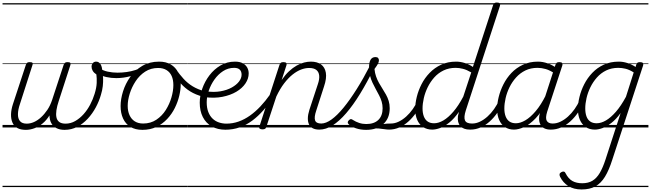

<svg xmlns="http://www.w3.org/2000/svg" viewBox="-20 -1005 5133 1514"><path d="M184 19Q142 19 116 4Q90 -11 78 -39Q66 -67 67 -104Q68 -141 82 -184L184 -494Q188 -506 194.5 -510.5Q201 -515 214 -515Q231 -515 236 -509.5Q241 -504 236 -492L137 -184Q122 -140 121.5 -105Q121 -70 137.5 -50Q154 -30 191 -30Q219 -30 247.5 -42.5Q276 -55 303 -79.5Q330 -104 353 -138Q376 -172 391 -217L482 -494Q486 -506 493 -510.5Q500 -515 512 -515Q529 -515 534 -509.5Q539 -504 535 -492L443 -208Q430 -169 425 -136.5Q420 -104 425 -80Q430 -56 447.5 -43Q465 -30 497 -30Q537 -30 573 -50.5Q609 -71 639 -104.5Q669 -138 691 -180Q713 -222 726 -265Q741 -313 742.5 -350.5Q744 -388 740 -418Q720 -431 711 -447Q702 -463 702 -479Q702 -496 712 -507.5Q722 -519 738 -519Q760 -519 773 -498.5Q786 -478 787 -437Q792 -416 793 -387.5Q794 -359 790.5 -326Q787 -293 776 -258Q762 -208 735.5 -158.5Q709 -109 672 -69Q635 -29 589 -5Q543 19 489 19Q452 19 425.5 5.5Q399 -8 385 -33Q371 -58 370 -95Q347 -57 316 -31.5Q285 -6 251 6.5Q217 19 184 19ZM0 460H859V470H0ZM0 -20H859V0H0ZM0 -505H859V-500H0ZM0 -980H859V-970H0Z M897 -389Q857 -389 818.5 -397.5Q780 -406 743 -429Q738 -432 738 -440Q738 -448 741.5 -456Q745 -464 752 -467.5Q759 -471 766 -466Q793 -448 830 -440Q867 -432 906 -432Q942 -432 978.5 -437Q1015 -442 1048.5 -453Q1082 -464 1110 -479Q1120 -485 1125 -479Q1130 -473 1129 -463.5Q1128 -454 1119 -449Q1064 -419 1008 -404Q952 -389 897 -389ZM858 460V470ZM858 -20V0ZM858 -505V-500ZM858 -980V-970Z M1103 19Q1047 19 1008.5 -4.5Q970 -28 950.5 -70.5Q931 -113 931 -168Q931 -223 950 -284Q969 -345 1007 -398.5Q1045 -452 1102 -485.5Q1159 -519 1235 -519Q1289 -519 1327 -496.5Q1365 -474 1385 -433.5Q1405 -393 1405 -339Q1405 -298 1393.5 -249.5Q1382 -201 1358.5 -153.5Q1335 -106 1298.5 -67Q1262 -28 1213.5 -4.5Q1165 19 1103 19ZM1109 -31Q1168 -31 1213 -61Q1258 -91 1287.5 -138Q1317 -185 1332 -237Q1347 -289 1347 -334Q1347 -376 1333.5 -406Q1320 -436 1293 -452.5Q1266 -469 1227 -469Q1169 -469 1124.5 -440Q1080 -411 1049.5 -364.5Q1019 -318 1003 -266.5Q987 -215 987 -170Q987 -128 1001.5 -96.5Q1016 -65 1043 -48Q1070 -31 1109 -31ZM859 460H1460V470H859ZM859 -20H1460V0H859ZM859 -505H1460V-500H859ZM859 -980H1460V-970H859Z M1582 -242Q1522 -258 1479.5 -284.5Q1437 -311 1403 -349.5Q1369 -388 1337 -436Q1332 -444 1338 -452.5Q1344 -461 1353 -464.5Q1362 -468 1366 -461Q1396 -418 1427.5 -383.5Q1459 -349 1499 -324.5Q1539 -300 1594 -285Q1602 -283 1604 -275.5Q1606 -268 1603 -259.5Q1600 -251 1594.5 -246Q1589 -241 1582 -242ZM1461 460H1486V470H1461ZM1461 -20H1486V0H1461ZM1461 -505H1486V-500H1461ZM1461 -980H1486V-970H1461Z M1603 -285Q1667 -276 1718.5 -285Q1770 -294 1807.5 -315Q1845 -336 1865 -362.5Q1885 -389 1885 -416Q1885 -442 1870.5 -456Q1856 -470 1826 -470Q1779 -470 1739.5 -444.5Q1700 -419 1671 -378Q1642 -337 1626 -289.5Q1610 -242 1610 -199Q1610 -154 1622.5 -122Q1635 -90 1656.5 -69.5Q1678 -49 1706.5 -39.5Q1735 -30 1767 -30Q1777 -30 1781.5 -22.5Q1786 -15 1784 -5.5Q1782 4 1775.5 11Q1769 18 1759 18Q1696 18 1650 -8Q1604 -34 1579.5 -82Q1555 -130 1555 -195Q1555 -249 1575 -306Q1595 -363 1631.5 -411Q1668 -459 1719 -489Q1770 -519 1833 -519Q1871 -519 1894.5 -506Q1918 -493 1929.5 -472Q1941 -451 1941 -426Q1941 -385 1915.5 -347Q1890 -309 1843.5 -281.5Q1797 -254 1733.5 -241.5Q1670 -229 1594 -239ZM1485 460H1973V470H1485ZM1485 -20H1973V0H1485ZM1485 -505H1973V-500H1485ZM1485 -980H1973V-970H1485Z M1755 18Q1746 18 1741.5 11Q1737 4 1738 -6Q1739 -16 1745.5 -23Q1752 -30 1764 -30Q1815 -30 1861.5 -46.5Q1908 -63 1951 -93.5Q1994 -124 2033.5 -166Q2073 -208 2109 -259Q2115 -267 2123.5 -264Q2132 -261 2137.5 -252.5Q2143 -244 2137 -236Q2098 -182 2057 -135.5Q2016 -89 1970 -54.5Q1924 -20 1870.5 -1Q1817 18 1755 18ZM1972 460V470ZM1972 -20V0ZM1972 -505V-500ZM1972 -980V-970Z M2498 17Q2468 17 2447.5 7Q2427 -3 2417 -23.5Q2407 -44 2407.5 -73Q2408 -102 2420 -140L2486 -340Q2500 -380 2497 -409Q2494 -438 2474.5 -453.5Q2455 -469 2417 -469Q2387 -469 2354 -456.5Q2321 -444 2287 -417Q2253 -390 2220.5 -347.5Q2188 -305 2159 -244L2080 -4Q2077 6 2070.5 10.5Q2064 15 2049 15Q2037 15 2029 10Q2021 5 2025 -6L2184 -494Q2188 -506 2194.5 -510.5Q2201 -515 2214 -515Q2231 -515 2237 -509Q2243 -503 2239 -491L2201 -374Q2229 -415 2259 -443Q2289 -471 2319.5 -488Q2350 -505 2378 -512Q2406 -519 2431 -519Q2481 -519 2511.5 -497Q2542 -475 2549.5 -431.5Q2557 -388 2535 -323L2474 -134Q2456 -81 2464.5 -56Q2473 -31 2513 -31Q2522 -31 2526 -23.5Q2530 -16 2528.5 -7Q2527 2 2519.5 9.5Q2512 17 2498 17ZM1973 460H2644V470H1973ZM1973 -20H2644V0H1973ZM1973 -505H2644V-500H1973ZM1973 -980H2644V-970H1973Z M2498 17Q2486 17 2482 9.5Q2478 2 2481 -7Q2484 -16 2492.5 -23.5Q2501 -31 2513 -31Q2550 -31 2594.5 -63Q2639 -95 2689 -156Q2739 -217 2792.5 -302Q2846 -387 2900 -492Q2906 -503 2916 -502Q2926 -501 2932 -492Q2938 -483 2931 -470Q2875 -356 2819.5 -265.5Q2764 -175 2709.5 -112Q2655 -49 2602.5 -16Q2550 17 2498 17ZM2644 460V470ZM2644 -20V0ZM2644 -505V-500ZM2644 -980V-970Z M3049 17Q3031 17 3010.5 13.5Q2990 10 2964.5 8Q2939 6 2905 10L2933 -13Q2966 -22 2989.5 -25.5Q3013 -29 3031 -30Q3049 -31 3065 -31Q3074 -31 3077.5 -23.5Q3081 -16 3078.5 -7Q3076 2 3068.5 9.5Q3061 17 3049 17ZM2867 19Q2823 19 2786.5 6.5Q2750 -6 2730 -25Q2722 -32 2722 -40Q2722 -48 2731 -57Q2740 -66 2747 -66Q2754 -66 2765 -58Q2785 -45 2811.5 -36Q2838 -27 2868 -27Q2930 -27 2963.5 -59.5Q2997 -92 2997 -151Q2997 -179 2989.5 -204Q2982 -229 2969.5 -253Q2957 -277 2943.5 -301.5Q2930 -326 2917.5 -352.5Q2905 -379 2897.5 -408.5Q2890 -438 2890 -473Q2890 -514 2902.5 -534.5Q2915 -555 2941 -555Q2956 -555 2962 -547Q2968 -539 2968 -530Q2968 -517 2960.5 -502.5Q2953 -488 2933 -461Q2936 -429 2945.5 -402Q2955 -375 2968.5 -351Q2982 -327 2996.5 -304.5Q3011 -282 3024 -258.5Q3037 -235 3045 -209Q3053 -183 3053 -151Q3053 -72 3002.5 -26.5Q2952 19 2867 19ZM2644 460H3194V470H2644ZM2644 -20H3194V0H2644ZM2644 -505H3194V-500H2644ZM2644 -980H3194V-970H2644Z M3048 17Q3037 17 3032.5 9.5Q3028 2 3029.5 -7Q3031 -16 3039.5 -23.5Q3048 -31 3063 -31Q3093 -31 3123.5 -45.5Q3154 -60 3182.5 -85.5Q3211 -111 3235 -145Q3259 -179 3276 -217Q3281 -228 3289.5 -228Q3298 -228 3305 -220.5Q3312 -213 3308 -203Q3289 -157 3261.5 -117Q3234 -77 3200.5 -47Q3167 -17 3128.5 0Q3090 17 3048 17ZM3194 460V470ZM3194 -20V0ZM3194 -505V-500ZM3194 -980V-970Z M3388 17Q3347 17 3316.5 -3Q3286 -23 3270 -59.5Q3254 -96 3254 -146Q3254 -190 3266.5 -241Q3279 -292 3304 -341Q3329 -390 3368 -430.5Q3407 -471 3459 -495Q3511 -519 3577 -519Q3610 -519 3645.5 -508Q3681 -497 3709 -477L3868 -964Q3872 -976 3878.5 -980.5Q3885 -985 3898 -985Q3917 -985 3921.5 -977.5Q3926 -970 3922 -958L3653 -134Q3636 -81 3646.5 -56Q3657 -31 3701 -31Q3710 -31 3714 -23.5Q3718 -16 3716.5 -7Q3715 2 3707.5 9.5Q3700 17 3686 17Q3660 17 3641 10Q3622 3 3610 -10.5Q3598 -24 3593 -43.5Q3588 -63 3591 -89L3599 -123Q3561 -69 3523 -38.5Q3485 -8 3450.5 4.5Q3416 17 3388 17ZM3403 -33Q3438 -33 3476.5 -55.5Q3515 -78 3555 -124.5Q3595 -171 3633 -243L3696 -434Q3660 -455 3630 -462.5Q3600 -470 3573 -470Q3520 -470 3477.5 -449.5Q3435 -429 3404 -394Q3373 -359 3352.5 -317Q3332 -275 3322 -231.5Q3312 -188 3312 -150Q3312 -114 3322 -87.5Q3332 -61 3352 -47Q3372 -33 3403 -33ZM3194 460H3835V470H3194ZM3194 -20H3835V0H3194ZM3194 -505H3835V-500H3194ZM3194 -980H3835V-970H3194Z M3689 17Q3678 17 3673.5 9.5Q3669 2 3670.5 -7Q3672 -16 3680.5 -23.5Q3689 -31 3704 -31Q3734 -31 3764.5 -45.5Q3795 -60 3823.5 -85.5Q3852 -111 3876 -145Q3900 -179 3917 -217Q3922 -228 3930.5 -228Q3939 -228 3946 -220.5Q3953 -213 3949 -203Q3930 -157 3902.5 -117Q3875 -77 3841.5 -47Q3808 -17 3769.5 0Q3731 17 3689 17ZM3835 460V470ZM3835 -20V0ZM3835 -505V-500ZM3835 -980V-970Z M4033 17Q3992 17 3962 -3Q3932 -23 3916 -59.5Q3900 -96 3900 -146Q3900 -190 3912.5 -240.5Q3925 -291 3950 -340.5Q3975 -390 4013 -430Q4051 -470 4103.5 -494.5Q4156 -519 4222 -519Q4260 -519 4299.5 -505Q4339 -491 4370 -467L4358 -423Q4317 -451 4283.5 -460.5Q4250 -470 4219 -470Q4165 -470 4123 -449.5Q4081 -429 4049.5 -394Q4018 -359 3997.5 -317Q3977 -275 3967 -231.5Q3957 -188 3957 -150Q3957 -114 3967 -87.5Q3977 -61 3997 -47Q4017 -33 4048 -33Q4083 -33 4123 -56.5Q4163 -80 4204.5 -129Q4246 -178 4284 -254L4297 -214Q4253 -124 4205 -73.5Q4157 -23 4112.5 -3Q4068 17 4033 17ZM4322 17Q4293 17 4272.5 7Q4252 -3 4241.5 -22.5Q4231 -42 4231 -69Q4231 -96 4242 -130L4360 -494Q4364 -506 4370.5 -510.5Q4377 -515 4390 -515Q4408 -515 4413 -507.5Q4418 -500 4414 -488L4295 -125Q4279 -74 4291.5 -52.5Q4304 -31 4337 -31Q4346 -31 4350 -23.5Q4354 -16 4352.5 -7Q4351 2 4343.5 9.5Q4336 17 4322 17ZM3835 460H4470V470H3835ZM3835 -20H4470V0H3835ZM3835 -505H4470V-500H3835ZM3835 -980H4470V-970H3835Z M4324 17Q4313 17 4308.5 9.5Q4304 2 4305.5 -7Q4307 -16 4315.5 -23.5Q4324 -31 4339 -31Q4369 -31 4399.5 -45.5Q4430 -60 4458.5 -85.5Q4487 -111 4511 -145Q4535 -179 4552 -217Q4557 -228 4565.5 -228Q4574 -228 4581 -220.5Q4588 -213 4584 -203Q4565 -157 4537.5 -117Q4510 -77 4476.5 -47Q4443 -17 4404.5 0Q4366 17 4324 17ZM4470 460V470ZM4470 -20V0ZM4470 -505V-500ZM4470 -980V-970Z M4566 489Q4504 489 4461.5 462Q4419 435 4396 388Q4391 377 4392.5 368Q4394 359 4407 352Q4419 346 4427 348Q4435 350 4439 360Q4462 405 4494 422.5Q4526 440 4571 440Q4619 440 4652 420Q4685 400 4709.5 358.5Q4734 317 4755 252L4874 -114Q4838 -64 4801 -35.5Q4764 -7 4731 5Q4698 17 4671 17Q4629 17 4599 -3Q4569 -23 4553 -59.5Q4537 -96 4537 -146Q4537 -190 4549.5 -241Q4562 -292 4587 -341Q4612 -390 4650.5 -430.5Q4689 -471 4741 -495Q4793 -519 4860 -519Q4893 -519 4927.5 -508Q4962 -497 4992 -477L4997 -495Q5001 -507 5007.5 -511Q5014 -515 5027 -515Q5045 -515 5050 -507.5Q5055 -500 5051 -488L4808 255Q4782 337 4750.5 388.5Q4719 440 4675 464.5Q4631 489 4566 489ZM4685 -33Q4720 -33 4758.5 -55.5Q4797 -78 4837 -124Q4877 -170 4916 -242L4977 -434Q4942 -456 4912.5 -463Q4883 -470 4856 -470Q4802 -470 4760 -449.5Q4718 -429 4687 -394Q4656 -359 4635.5 -317Q4615 -275 4605 -231.5Q4595 -188 4595 -150Q4595 -114 4604.5 -87.5Q4614 -61 4634 -47Q4654 -33 4685 -33ZM4470 460H5093V470H4470ZM4470 -20H5093V0H4470ZM4470 -505H5093V-500H4470ZM4470 -980H5093V-970H4470Z"/></svg>

Font: Playwrite NO Guides
Style: Regular
Weight: 400
Designer: Veronika Burian, José Scaglione
Foundry: TypeTogether
Version: Version 1.003